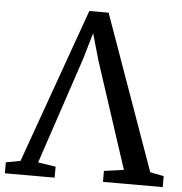

<svg xmlns="http://www.w3.org/2000/svg" viewBox="-75 -802 810 853"><g transform="rotate(5 330.0 -375.5)"><path d="M-22 0V-49L42.5 -61L289 -751H375L621 -61L682 -49V0H415.5V-49L503.5 -61L348.5 -535L314.5 -654L279 -533.5L121 -61L200 -49V0Z"/></g></svg>

Font: Merriweather 24pt
Style: Regular
Weight: 400
Designer: Eben Sorkin
Foundry: Eben Sorkin
Version: Version 2.100